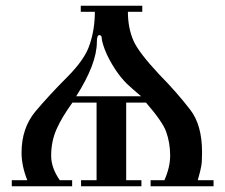

<svg xmlns="http://www.w3.org/2000/svg" viewBox="-20 -648 784 668"><path d="M472 0H262V-21H316V-291H232Q195 -240 176.5 -198Q158 -156 158 -106Q158 -64 188 -21H231V0H21V-21H75Q55 -71 55 -117Q55 -202 103 -260Q152 -318 213 -379Q276 -442 292 -493Q310 -546 310 -607H261V-628H475V-607H425Q425 -550 445 -505Q463 -465 533 -390Q596 -326 642 -266Q683 -213 683 -118Q683 -84 680 -69Q678 -56 668 -21H723V0H504V-21H552Q572 -66 572 -107Q572 -151 558 -190Q546 -224 488 -291H419V-21H472ZM245 -313H471Q440 -339 421 -357Q382 -396 352 -458Q343 -478 338.5 -493.5Q334 -509 334 -514Q334 -519 332.5 -522Q331 -525 326 -526Q317 -526 317 -502Q317 -426 245 -313Z"/></svg>

Font: Pochaevsk Unicode
Style: Normal
Weight: 400
Version: Version 1.1